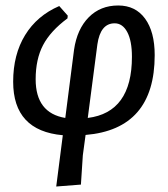

<svg xmlns="http://www.w3.org/2000/svg" viewBox="-20 -488 613 700"><path d="M185 192 209 5Q28 -11 28 -190Q28 -289 71.5 -360Q115 -431 196 -466L227 -431L226 -421Q164 -375 137 -323.5Q110 -272 110 -199Q110 -76 218 -58L250 -307Q261 -382 303.5 -425Q346 -468 411 -468Q474 -468 509 -420Q544 -372 544 -287Q544 -17 292 4L282 78L275 185ZM335 -326 300 -58Q461 -78 461 -281Q461 -339 444 -371Q427 -403 398 -403Q346 -403 335 -326Z"/></svg>

Font: Alegreya Sans SC Medium
Style: Italic
Weight: 500
Italic angle: -7°
Designer: Juan Pablo del Peral
Foundry: Huerta Tipografica
Version: Version 2.007